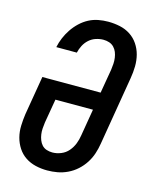

<svg xmlns="http://www.w3.org/2000/svg" viewBox="-113 -819 726 904"><g transform="rotate(15 250.0 -367.5)"><path d="M204 8Q175 8 147.5 1.5Q120 -5 97.5 -20Q75 -35 60 -58Q45 -81 38 -108Q31 -135 32 -164Q33 -193 37 -221L69 -411H353L373 -528Q375 -543 376 -557.5Q377 -572 375 -586.5Q373 -601 368 -613.5Q363 -626 353.5 -636Q344 -646 330.5 -650.5Q317 -655 302 -655Q284 -655 265.5 -649Q247 -643 232.5 -630Q218 -617 209 -599.5Q200 -582 196 -564H96Q101 -588 110.5 -610.5Q120 -633 134 -654Q148 -675 167 -693Q186 -711 208 -722.5Q230 -734 254 -738.5Q278 -743 302 -743Q331 -743 359 -737Q387 -731 410 -716Q433 -701 448.5 -678Q464 -655 471 -628Q478 -601 477.5 -572Q477 -543 472 -514L416 -179Q412 -154 404 -129.5Q396 -105 381.5 -82.5Q367 -60 347 -42Q327 -24 303 -12.5Q279 -1 254 3.5Q229 8 204 8ZM206 -80Q227 -80 248 -88.5Q269 -97 283.5 -114Q298 -131 306 -151.5Q314 -172 317 -193L339 -324H156L136 -207Q134 -192 133 -177.5Q132 -163 134 -149Q136 -135 141 -122Q146 -109 155 -99Q164 -89 177.5 -84.5Q191 -80 206 -80Z"/></g></svg>

Font: Iosevka Curly Slab SmBdObl
Style: Regular
Weight: 600
Italic angle: -9°
Monospace: yes
Designer: Belleve Invis
Foundry: Belleve Invis
Version: Version 11.0.0; ttfautohint (v1.8.3)